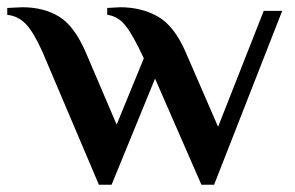

<svg xmlns="http://www.w3.org/2000/svg" viewBox="-30 -500 814 530"><path d="M243 10 88 -355Q63 -411 41.5 -433.5Q20 -456 -10 -459V-478Q-7 -478 9.5 -479Q26 -480 32 -480Q90 -480 132.5 -454.5Q175 -429 207 -355L292 -156L367 -339Q336 -406 315 -431Q294 -456 266 -459V-478Q269 -478 282.5 -479Q296 -480 302 -480Q360 -480 405.5 -454.5Q451 -429 483 -355L572 -150L698 -470H749L561 10H526L398 -283L278 10Z"/></svg>

Font: El Messiri SemiBold
Style: Regular
Weight: 600
Designer: Mohamed Gaber
Foundry: Kief Type Foundry
Version: Version 2.020; ttfautohint (v1.8.3)